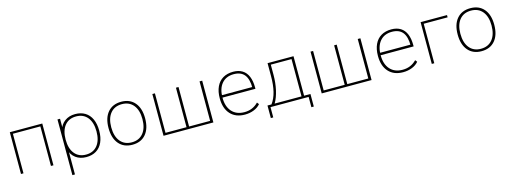

<svg xmlns="http://www.w3.org/2000/svg" viewBox="-10 -1380 6368 2394"><g transform="rotate(-15 3173.5 -183.5)"><path d="M99.6 -539.1H518.6V0H486.3V-510.7H131.8V0H99.6Z M1181.6 -269.5Q1181.6 -182.6 1153.3 -120.1Q1125 -57.6 1071.3 -24.9Q1017.6 7.8 943.4 7.8Q863.3 7.8 807.6 -33.2Q752 -74.2 733.4 -147.5H748V179.7H714.8V-539.1H748V-391.6H733.4Q752.9 -464.8 808.6 -505.9Q864.3 -546.9 943.4 -546.9Q1017.6 -546.9 1071.3 -514.2Q1125 -481.4 1153.3 -418.9Q1181.6 -356.4 1181.6 -269.5ZM748 -269.5Q748 -153.3 800.8 -88.4Q853.5 -23.4 947.3 -23.4Q1041 -23.4 1093.8 -88.4Q1146.5 -153.3 1146.5 -269.5Q1146.5 -385.7 1093.8 -450.7Q1041 -515.6 947.3 -515.6Q853.5 -515.6 800.8 -450.7Q748 -385.7 748 -269.5Z M1301.8 -270.5Q1301.8 -400.4 1364.3 -473.6Q1426.8 -546.9 1538.1 -546.9Q1649.4 -546.9 1711.9 -473.6Q1774.4 -400.4 1774.4 -270.5Q1774.4 -139.6 1711.9 -65.9Q1649.4 7.8 1538.1 7.8Q1426.8 7.8 1364.3 -65.9Q1301.8 -139.6 1301.8 -270.5ZM1739.3 -270.5Q1739.3 -385.7 1686 -450.7Q1632.8 -515.6 1538.1 -515.6Q1443.4 -515.6 1390.1 -450.7Q1336.9 -385.7 1336.9 -270.5Q1336.9 -154.3 1390.1 -88.9Q1443.4 -23.4 1538.1 -23.4Q1632.8 -23.4 1686 -88.9Q1739.3 -154.3 1739.3 -270.5Z M1939.5 -539.1H1972.7V-29.3H2244.1V-539.1H2277.3V-29.3H2548.8V-539.1H2583V0H1939.5Z M2737.3 -269.5Q2737.3 -356.4 2766.6 -418.9Q2795.9 -481.4 2851.1 -514.2Q2906.2 -546.9 2983.4 -546.9Q3052.7 -546.9 3101.1 -517.1Q3149.4 -487.3 3173.8 -428.7Q3198.2 -370.1 3198.2 -285.2V-269.5H2754.9V-300.8H3185.5L3165 -288.1Q3165 -403.3 3120.1 -459.5Q3075.2 -515.6 2982.4 -515.6Q2883.8 -515.6 2828.1 -450.2Q2772.5 -384.8 2772.5 -268.6Q2772.5 -153.3 2830.6 -88.4Q2888.7 -23.4 2992.2 -23.4Q3045.9 -23.4 3090.3 -42Q3134.8 -60.5 3171.9 -98.6L3191.4 -73.2Q3160.2 -35.2 3106.9 -13.7Q3053.7 7.8 2990.2 7.8Q2871.1 7.8 2804.2 -65.4Q2737.3 -138.7 2737.3 -269.5Z M3289.1 -29.3H3340.8Q3385.7 -89.8 3406.2 -174.3Q3426.8 -258.8 3426.8 -373V-539.1H3761.7V-29.3H3843.8V132.8H3812.5V0H3320.3V132.8H3289.1ZM3728.5 -29.3V-510.7H3460.9V-378.9Q3460.9 -277.3 3440.4 -185.5Q3419.9 -93.8 3381.8 -29.3Z M3981.4 -539.1H4014.6V-29.3H4286.1V-539.1H4319.3V-29.3H4590.8V-539.1H4625V0H3981.4Z M4779.3 -269.5Q4779.3 -356.4 4808.6 -418.9Q4837.9 -481.4 4893.1 -514.2Q4948.2 -546.9 5025.4 -546.9Q5094.7 -546.9 5143.1 -517.1Q5191.4 -487.3 5215.8 -428.7Q5240.2 -370.1 5240.2 -285.2V-269.5H4796.9V-300.8H5227.5L5207 -288.1Q5207 -403.3 5162.1 -459.5Q5117.2 -515.6 5024.4 -515.6Q4925.8 -515.6 4870.1 -450.2Q4814.5 -384.8 4814.5 -268.6Q4814.5 -153.3 4872.6 -88.4Q4930.7 -23.4 5034.2 -23.4Q5087.9 -23.4 5132.3 -42Q5176.8 -60.5 5213.9 -98.6L5233.4 -73.2Q5202.1 -35.2 5148.9 -13.7Q5095.7 7.8 5032.2 7.8Q4913.1 7.8 4846.2 -65.4Q4779.3 -138.7 4779.3 -269.5Z M5402.3 -539.1H5743.2V-509.8H5434.6V0H5402.3Z M5808.6 -270.5Q5808.6 -400.4 5871.1 -473.6Q5933.6 -546.9 6044.9 -546.9Q6156.2 -546.9 6218.8 -473.6Q6281.2 -400.4 6281.2 -270.5Q6281.2 -139.6 6218.8 -65.9Q6156.2 7.8 6044.9 7.8Q5933.6 7.8 5871.1 -65.9Q5808.6 -139.6 5808.6 -270.5ZM6246.1 -270.5Q6246.1 -385.7 6192.9 -450.7Q6139.6 -515.6 6044.9 -515.6Q5950.2 -515.6 5897 -450.7Q5843.8 -385.7 5843.8 -270.5Q5843.8 -154.3 5897 -88.9Q5950.2 -23.4 6044.9 -23.4Q6139.6 -23.4 6192.9 -88.9Q6246.1 -154.3 6246.1 -270.5Z"/></g></svg>

Font: Min Sans VF VF
Style: Regular
Weight: 400
Designer: Jinseong-Kim, NotoSansCJK, Nunito
Foundry: Jinseong-Kim
Version: Version 1.420;Glyphs 3.1.2 (3151)